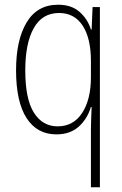

<svg xmlns="http://www.w3.org/2000/svg" viewBox="-20 -610 518 813"><path d="M365 -65Q365 -81 366 -107Q367 -133 368 -157H365Q349 -105 312.5 -73Q276 -41 219 -41Q137 -41 92.5 -110Q48 -179 48 -312Q48 -441 93 -515.5Q138 -590 226 -590Q282 -590 316.5 -560Q351 -530 365 -485H368L372 -580H403V183H365ZM224 -75Q291 -75 328 -132Q365 -189 365 -283V-352Q365 -448 330 -501.5Q295 -555 230 -555Q159 -555 123 -491Q87 -427 87 -312Q87 -191 123.5 -133Q160 -75 224 -75Z"/></svg>

Font: Noto Sans Tamil UI Condensed ExtraLight
Style: Regular
Weight: 200
Width: 3
Designer: Jelle Bosma - Monotype Design Team
Foundry: Monotype Imaging Inc.
Version: Version 2.004; ttfautohint (v1.8.4.7-5d5b)